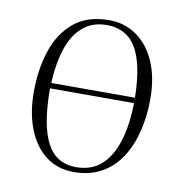

<svg xmlns="http://www.w3.org/2000/svg" viewBox="-66 -586 633 662"><g transform="rotate(10 250.5 -254.5)"><path d="M51 -234Q51 -313 72.5 -378.5Q94 -444 141 -483.5Q188 -523 265 -523Q319 -523 361 -493.5Q403 -464 427 -409.5Q451 -355 451 -279Q451 -222 438.5 -169Q426 -116 400 -75Q374 -34 332.5 -10Q291 14 234 14Q177 14 136 -17.5Q95 -49 73 -105Q51 -161 51 -234ZM260 -505Q209 -505 175.5 -476Q142 -447 125 -395Q108 -343 105 -275H398Q396 -394 362 -449.5Q328 -505 260 -505ZM239 -4Q294 -4 328.5 -36Q363 -68 380 -125Q397 -182 398 -256H104Q104 -128 136.5 -66Q169 -4 239 -4Z"/></g></svg>

Font: Display Extralight
Style: Italic
Weight: 200
Italic angle: -2°
Designer: Latin by Veronika Burian and Jose Scaglione. Greek by Irene Vlachou. Cyrillic by Vera Evstafieva
Foundry: TypeTogether
Version: Version 3.002